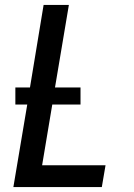

<svg xmlns="http://www.w3.org/2000/svg" viewBox="-20 -755 540 775"><path d="M34 0 90 -333H42V-402H101L156 -735H258L202 -402H305V-333H191L150 -88H406L391 0Z"/></svg>

Font: Iosevka SS04 Semibold
Style: Italic
Weight: 600
Italic angle: -9°
Monospace: yes
Designer: Belleve Invis
Foundry: Belleve Invis
Version: Version 19.0.0; ttfautohint (v1.8.4)